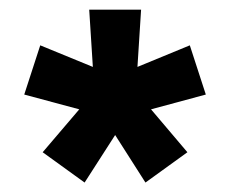

<svg xmlns="http://www.w3.org/2000/svg" viewBox="-20 -740 504 396"><path d="M154.5 -363.5 68 -426 143.5 -514.5 30 -545 63 -646.5 171.5 -602 164 -720H271L263.5 -602L371.5 -646.5L404.5 -545L291.5 -514.5L366.5 -426L280 -363.5L217.5 -461.5Z"/></svg>

Font: Manrope ExtraLight
Style: Bold
Weight: 700
Version: Version 4.504